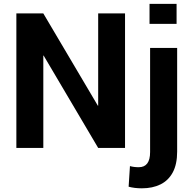

<svg xmlns="http://www.w3.org/2000/svg" viewBox="-20 -782 1013 1015"><path d="M641 0H499L210.5 -488.5L209 -488V0H66.5V-711H209L497.5 -223L499 -223.5V-711H641ZM913.5 -656H770.5V-761.5H913.5ZM730 213.5Q691 213.5 660 205L667 96Q687.5 102 713.5 102Q773.5 102 773.5 22V-528.5H916.5V19.5Q916.5 86 893.5 129Q870.5 172 828.5 192.8Q786.5 213.5 730 213.5Z"/></svg>

Font: Roberto Sans
Style: Bold
Weight: 700
Designer: Google (font) & Cristiano Sobral (main changes)
Version: Version 1.000;October 12, 2021;FontCreator 14.0.0.2814 64-bi